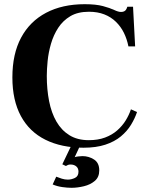

<svg xmlns="http://www.w3.org/2000/svg" viewBox="-20 -692 705 915"><path d="M378 12Q273 12 196.5 -26Q120 -64 79.5 -139Q39 -214 39 -323Q39 -435 80.5 -512.5Q122 -590 199.5 -631Q277 -672 384 -672Q437 -672 470.5 -663Q504 -654 524 -644.5Q544 -635 557 -635Q567 -635 573.5 -639Q580 -643 583 -650L587 -660H614L624 -471H592Q585 -506 570.5 -535.5Q556 -565 532.5 -588Q509 -611 477 -623.5Q445 -636 404 -636Q351 -636 315.5 -615Q280 -594 257.5 -559.5Q235 -525 223 -483.5Q211 -442 207 -401.5Q203 -361 203 -330Q203 -266 214 -210Q225 -154 249 -112.5Q273 -71 311 -47.5Q349 -24 403 -24Q447 -24 480.5 -36.5Q514 -49 538.5 -70.5Q563 -92 579 -118Q595 -144 604 -171L633 -158Q623 -128 604.5 -97.5Q586 -67 556 -42Q526 -17 482 -2.5Q438 12 378 12ZM321 203Q301 203 276.5 199.5Q252 196 231 187L248 150Q260 155 274.5 159.5Q289 164 303 164Q320 164 337 156Q354 148 354 126Q354 110 343.5 101Q333 92 316 92Q309 92 304 94Q299 96 294 99L277 91L321 -1H363L336 57Q341 55 352.5 53.5Q364 52 373 52Q403 52 428 68Q453 84 453 120Q453 152 432 170Q411 188 380 195.5Q349 203 321 203Z"/></svg>

Font: Frank Ruhl Libre
Style: Bold
Weight: 700
Designer: Yanek Iontef
Foundry: Fontef
Version: Version 6.004